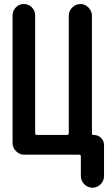

<svg xmlns="http://www.w3.org/2000/svg" viewBox="-20 -750 540 931"><path d="M97.7 0Q74.2 0 57.6 -17.1Q41 -34.2 41 -56.6V-675.8Q41 -698.2 57.1 -714.4Q73.2 -730.5 95.7 -730.5Q118.2 -730.5 134.3 -714.4Q150.4 -698.2 150.4 -675.8V-103.5Q150.4 -95.7 159.2 -95.7H304.7Q312.5 -95.7 313.5 -103.5V-672.9Q313.5 -696.3 330.1 -713.4Q346.7 -730.5 369.6 -730.5Q392.6 -730.5 409.2 -713.4Q425.8 -696.3 425.8 -672.9V-102.5Q425.8 -95.7 433.6 -95.7Q455.1 -95.7 469.7 -81.5Q484.4 -67.4 484.4 -45.9V103.5Q484.4 127 467.8 143.6Q451.2 160.2 428.2 160.2Q405.3 160.2 388.7 143.6Q372.1 127 372.1 103.5V8.8Q372.1 0 363.3 0Z"/></svg>

Font: Rounded Mgen+ 2m medium
Style: Regular
Weight: 500
Designer: [Source Han Sans]
Ryoko NISHIZUKA  (kana & ideographs); Paul D. Hunt (Latin, Greek & Cyrillic); Wenlong ZHANG  (bopomofo
Version: Version 1.059.20150602